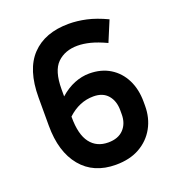

<svg xmlns="http://www.w3.org/2000/svg" viewBox="-128 -792 825 904"><g transform="rotate(-20 284.5 -340.0)"><path d="M523 -204Q523 -143 496 -94.5Q469 -46 419.5 -18Q370 10 300 10Q189 10 127 -65Q65 -140 65 -271V-412Q65 -552 131 -621Q197 -690 317 -690Q359 -690 404.5 -680Q450 -670 505 -644L462 -541Q417 -562 383 -570.5Q349 -579 320 -579Q257 -579 218.5 -541.5Q180 -504 180 -412V-376Q215 -407 252.5 -422Q290 -437 327 -437Q387 -437 431 -410Q475 -383 499 -335Q523 -287 523 -224ZM180 -271Q180 -185 212 -143Q244 -101 302 -101Q352 -101 379 -129.5Q406 -158 406 -204V-224Q406 -271 381 -300Q356 -329 309 -329Q238 -329 180 -275Z"/></g></svg>

Font: Inria Sans
Style: Bold
Weight: 700
Designer: Black Foundry Team
Foundry: Black Foundry
Version: Version 1.2; ttfautohint (v1.8.3)